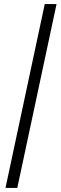

<svg xmlns="http://www.w3.org/2000/svg" viewBox="-20 -763 298 944"><path d="M7 161 200 -743H258L65 161Z"/></svg>

Font: Saira Semi Condensed Light
Style: Italic
Weight: 300
Width: 4
Italic angle: -12°
Designer: Hector Gatti with collaboration of the Omnibus-Type team
Foundry: Omnibus-Type
Version: Version 1.001; ttfautohint (v1.8)